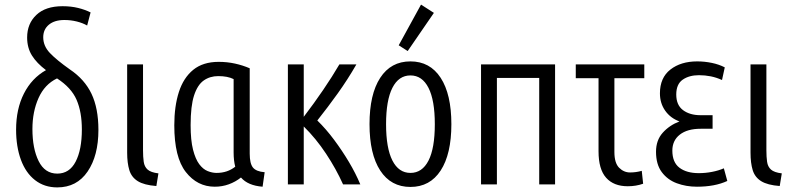

<svg xmlns="http://www.w3.org/2000/svg" viewBox="-20 -802 3439 835"><path d="M229 13Q173 13 132.5 -18.5Q92 -50 71 -107Q50 -164 50 -238Q50 -328 84 -395Q118 -462 180 -497Q140 -527 119 -560.5Q98 -594 98 -639Q98 -699 138 -737Q178 -775 252 -775Q289 -775 319.5 -767.5Q350 -760 374 -748L359 -691Q340 -702 314 -708.5Q288 -715 260 -715Q217 -715 192.5 -694.5Q168 -674 168 -640Q168 -602 197 -571.5Q226 -541 284 -500Q348 -457 378 -394Q408 -331 408 -237Q408 -125 361 -56Q314 13 229 13ZM229 -47Q282 -47 309 -99Q336 -151 336 -239Q336 -315 313 -368Q290 -421 228 -461Q174 -435 147.5 -375.5Q121 -316 121 -241Q121 -156 148 -101.5Q175 -47 229 -47Z M660 7Q607 3 579.5 -14Q552 -31 542.5 -62Q533 -93 533 -138V-522H602V-148Q602 -120 605 -98.5Q608 -77 622 -64.5Q636 -52 669 -48Z M914 10Q838 10 788 -54Q738 -118 738 -257Q738 -340 758 -402Q778 -464 820.5 -498.5Q863 -533 931 -533Q968 -533 1002 -525.5Q1036 -518 1066 -505V-134Q1066 -91 1080 -73.5Q1094 -56 1131 -53L1122 10Q1058 5 1028 -30Q1004 -11 975 -0.5Q946 10 914 10ZM922 -50Q969 -50 1003 -77Q996 -104 996 -139V-458Q970 -471 929 -471Q893 -471 866 -452Q839 -433 824 -387Q809 -341 809 -258Q809 -192 819.5 -151Q830 -110 846.5 -88Q863 -66 883 -58Q903 -50 922 -50Z M1232 0V-522H1301V-294Q1346 -353 1385.5 -411Q1425 -469 1456 -522H1530Q1492 -456 1449 -396Q1406 -336 1360 -278Q1398 -241 1433 -194Q1468 -147 1497.5 -97.5Q1527 -48 1547 0H1472Q1442 -67 1398 -133.5Q1354 -200 1301 -252V0Z M1765 11Q1680 11 1633.5 -60.5Q1587 -132 1587 -262Q1587 -392 1633.5 -463.5Q1680 -535 1765 -535Q1850 -535 1896.5 -463.5Q1943 -392 1943 -262Q1943 -132 1896.5 -60.5Q1850 11 1765 11ZM1765 -50Q1816 -50 1843.5 -103.5Q1871 -157 1871 -262Q1871 -366 1843.5 -420Q1816 -474 1765 -474Q1714 -474 1686.5 -420Q1659 -366 1659 -262Q1659 -158 1686.5 -104Q1714 -50 1765 -50ZM1753 -580 1714 -605 1811 -782 1867 -746Z M2072 0V-522H2394V0H2325V-463H2141V0Z M2710 8Q2649 8 2616 -29Q2583 -66 2583 -144V-462H2484V-522H2782V-462H2652V-141Q2652 -93 2672.5 -72.5Q2693 -52 2720 -52Q2746 -52 2771 -59L2777 -3Q2746 8 2710 8Z M3011 10Q2964 10 2923.5 -5Q2883 -20 2858 -53.5Q2833 -87 2833 -142Q2833 -192 2862 -224.5Q2891 -257 2935 -274Q2896 -288 2873 -320.5Q2850 -353 2850 -396Q2850 -464 2895.5 -499.5Q2941 -535 3012 -535Q3044 -535 3075.5 -528.5Q3107 -522 3132 -509L3120 -454Q3096 -465 3071 -470Q3046 -475 3020 -475Q2977 -475 2949 -455.5Q2921 -436 2921 -391Q2921 -345 2950.5 -323Q2980 -301 3027 -301H3079V-242H3027Q2969 -242 2936.5 -216.5Q2904 -191 2904 -147Q2904 -96 2935 -72.5Q2966 -49 3019 -49Q3048 -49 3076.5 -54.5Q3105 -60 3128 -70L3143 -15Q3089 10 3011 10Z M3371 7Q3318 3 3290.5 -14Q3263 -31 3253.5 -62Q3244 -93 3244 -138V-522H3313V-148Q3313 -120 3316 -98.5Q3319 -77 3333 -64.5Q3347 -52 3380 -48Z"/></svg>

Font: Ubuntu Sans Condensed
Style: Regular
Weight: 400
Width: 3
Designer: Dalton Maag Ltd
Foundry: Dalton Maag Ltd
Version: Version 1.006; ttfautohint (v1.8.4.7-5d5b)